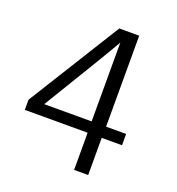

<svg xmlns="http://www.w3.org/2000/svg" viewBox="-129 -816 847 920"><g transform="rotate(20 294.0 -355.5)"><path d="M108.9 -247.1H350.6V-648.9Q332.5 -618.2 314.2 -586.9Q295.9 -555.7 276.4 -523.4L184.1 -371.1Q157.2 -326.7 138.4 -295.9Q119.6 -265.1 108.9 -247.1ZM351.1 0V-189.5H30.8V-241.2L322.8 -710.9H424.3V-247.1H526.4V-189.5H422.9V0Z"/></g></svg>

Font: Ride Light
Style: Regular
Weight: 300
Version: Version 3.000